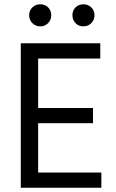

<svg xmlns="http://www.w3.org/2000/svg" viewBox="-20 -876 541 896"><path d="M406 -768Q391 -753 369 -753Q347 -753 332.5 -768Q318 -783 318 -805Q318 -827 332.5 -841.5Q347 -856 369 -856Q391 -856 406 -841.5Q421 -827 421 -805Q421 -783 406 -768ZM204.5 -768Q190 -753 168 -753Q146 -753 131 -768Q116 -783 116 -805Q116 -827 131 -841.5Q146 -856 168 -856Q190 -856 204.5 -841.5Q219 -827 219 -805Q219 -783 204.5 -768ZM158 -71H453V0H77V-674H448V-603H158V-372H414V-301H158Z"/></svg>

Font: Hind
Style: Regular
Weight: 400
Designer: Manushi Parikh, Satya Rajpurohit
Foundry: Indian Type Foundry
Version: Version 2.000;PS 1.0;hotconv 1.0.79;makeotf.lib2.5.61930